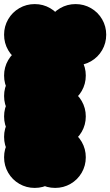

<svg xmlns="http://www.w3.org/2000/svg" viewBox="-70 -820 540 940"><path d="M50 -250Q50 -291 70 -325.5Q90 -360 124.5 -380Q159 -400 200 -400Q241 -400 275.5 -380Q310 -360 330 -325.5Q350 -291 350 -250Q350 -209 330 -174.5Q310 -140 275.5 -120Q241 -100 200 -100Q159 -100 124.5 -120Q90 -140 70 -174.5Q50 -209 50 -250ZM-50 -450Q-50 -491 -30 -525.5Q-10 -560 24.5 -580Q59 -600 100 -600Q141 -600 175.5 -580Q210 -560 230 -525.5Q250 -491 250 -450Q250 -409 230 -374.5Q210 -340 175.5 -320Q141 -300 100 -300Q59 -300 24.5 -320Q-10 -340 -30 -374.5Q-50 -409 -50 -450ZM-50 -50Q-50 -91 -30 -125.5Q-10 -160 24.5 -180Q59 -200 100 -200Q141 -200 175.5 -180Q210 -160 230 -125.5Q250 -91 250 -50Q250 -9 230 25.5Q210 60 175.5 80Q141 100 100 100Q59 100 24.5 80Q-10 60 -30 25.5Q-50 -9 -50 -50ZM50 -450Q50 -491 70 -525.5Q90 -560 124.5 -580Q159 -600 200 -600Q241 -600 275.5 -580Q310 -560 330 -525.5Q350 -491 350 -450Q350 -409 330 -374.5Q310 -340 275.5 -320Q241 -300 200 -300Q159 -300 124.5 -320Q90 -340 70 -374.5Q50 -409 50 -450ZM50 -50Q50 -91 70 -125.5Q90 -160 124.5 -180Q159 -200 200 -200Q241 -200 275.5 -180Q310 -160 330 -125.5Q350 -91 350 -50Q350 -9 330 25.5Q310 60 275.5 80Q241 100 200 100Q159 100 124.5 80Q90 60 70 25.5Q50 -9 50 -50ZM-50 -350Q-50 -391 -30 -425.5Q-10 -460 24.5 -480Q59 -500 100 -500Q141 -500 175.5 -480Q210 -460 230 -425.5Q250 -391 250 -350Q250 -309 230 -274.5Q210 -240 175.5 -220Q141 -200 100 -200Q59 -200 24.5 -220Q-10 -240 -30 -274.5Q-50 -309 -50 -350ZM-50 -250Q-50 -291 -30 -325.5Q-10 -360 24.5 -380Q59 -400 100 -400Q141 -400 175.5 -380Q210 -360 230 -325.5Q250 -291 250 -250Q250 -209 230 -174.5Q210 -140 175.5 -120Q141 -100 100 -100Q59 -100 24.5 -120Q-10 -140 -30 -174.5Q-50 -209 -50 -250ZM-50 -150Q-50 -191 -30 -225.5Q-10 -260 24.5 -280Q59 -300 100 -300Q141 -300 175.5 -280Q210 -260 230 -225.5Q250 -191 250 -150Q250 -109 230 -74.5Q210 -40 175.5 -20Q141 0 100 0Q59 0 24.5 -20Q-10 -40 -30 -74.5Q-50 -109 -50 -150ZM150 -650Q150 -691 170 -725.5Q190 -760 224.5 -780Q259 -800 300 -800Q341 -800 375.5 -780Q410 -760 430 -725.5Q450 -691 450 -650Q450 -609 430 -574.5Q410 -540 375.5 -520Q341 -500 300 -500Q259 -500 224.5 -520Q190 -540 170 -574.5Q150 -609 150 -650ZM-50 -650Q-50 -691 -30 -725.5Q-10 -760 24.5 -780Q59 -800 100 -800Q141 -800 175.5 -780Q210 -760 230 -725.5Q250 -691 250 -650Q250 -609 230 -574.5Q210 -540 175.5 -520Q141 -500 100 -500Q59 -500 24.5 -520Q-10 -540 -30 -574.5Q-50 -609 -50 -650Z"/></svg>

Font: TINY 5x3
Style: Regular
Weight: 400
Designer: Jack Halten Fahnestock
Foundry: Velvetyne Type Foundry
Version: Version 1.002